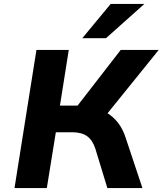

<svg xmlns="http://www.w3.org/2000/svg" viewBox="-20 -960 830 980"><path d="M54 0 166 -705H331L286 -421H392L359 -399L596 -705H790L517 -367L445 -414Q489 -406 523.5 -385.5Q558 -365 583 -332.5Q608 -300 622 -255L707 0H528L467 -200Q453 -244 425 -264.5Q397 -285 348 -285H265L219 0ZM400 -765 545 -940H717L521 -765Z"/></svg>

Font: Nunito Sans 6pt ExtraBold
Style: Italic
Weight: 800
Italic angle: -9°
Version: Version 3.101;gftools[0.9.27]